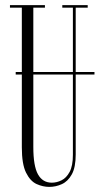

<svg xmlns="http://www.w3.org/2000/svg" viewBox="-20 -720 400 752"><path d="M173 12Q148 12 123.2 0.8Q98.5 -10.5 82 -43.8Q65.5 -77 65.5 -143V-428H41.5V-438H65.5V-690H19V-700H156V-690H110.5V-438H265.5V-690H224V-700H323.5V-690H276.5V-438H350V-428H276.5V-115Q276.5 -64.5 261.2 -37Q246 -9.5 222.2 1.2Q198.5 12 173 12ZM110.5 -144.5Q110.5 -69.5 128.8 -37Q147 -4.5 183 -4.5Q202 -4.5 221 -13.8Q240 -23 252.8 -46.8Q265.5 -70.5 265.5 -113.5V-428H110.5Z"/></svg>

Font: Imbue 100pt ExtraLight
Style: Regular
Weight: 200
Designer: Tyler Finck
Foundry: Etcetera Type Company
Version: Version 1.102; ttfautohint (v1.8.3)